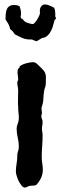

<svg xmlns="http://www.w3.org/2000/svg" viewBox="-20 -844 272 856"><path d="M184.1 -470.2Q184.1 -461.9 180.9 -454.1Q177.7 -446.3 176.8 -438Q173.8 -420.9 173.3 -403.8Q172.9 -386.7 167 -370.1Q166 -367.7 165.5 -365.5Q165 -363.3 165 -360.8Q165 -355.5 166 -350.8Q167 -346.2 167 -340.8Q167 -336.4 165.5 -332.8Q164.1 -329.1 164.1 -325.2Q164.1 -319.8 167 -313.7Q169.9 -307.6 169.9 -299.8Q169.9 -292.5 168.5 -284.9Q167 -277.3 167 -270Q167 -262.2 168.5 -255.4Q169.9 -248.5 169.9 -241.2Q169.9 -216.3 168 -191.7Q166 -167 166 -143.1Q166 -128.9 168.5 -115Q170.9 -101.1 170.9 -86.9Q170.9 -67.4 162.8 -50.3Q154.8 -33.2 141.1 -19Q133.3 -16.1 126.5 -16.4Q119.6 -16.6 111.8 -15.1Q106.4 -14.2 101.3 -11Q96.2 -7.8 90.8 -7.8Q83.5 -7.8 76.2 -16.6Q68.8 -25.4 63.2 -37.1Q57.6 -48.8 54.2 -60.5Q50.8 -72.3 50.8 -78.1Q50.8 -96.7 54 -114.5Q57.1 -132.3 57.1 -150.9Q57.1 -160.6 60.5 -169.9Q64 -179.2 64 -189.9Q64 -209.5 59.1 -230Q54.2 -250.5 54.2 -270Q54.2 -281.2 59.1 -292.7Q64 -304.2 64 -316.9Q64 -329.6 62.5 -342Q61 -354.5 61 -367.2Q59.6 -385.3 60.3 -403.1Q61 -420.9 61 -439Q61 -448.2 59.1 -457.5Q57.1 -466.8 57.1 -476.1Q57.1 -480 59.1 -482.9Q61 -485.8 61 -488.8Q61 -497.1 59.6 -505.4Q58.1 -513.7 58.1 -521Q58.1 -529.3 61 -538.1L66.9 -541V-546.9Q70.3 -551.3 78.1 -554.9Q85.9 -558.6 95 -561.3Q104 -564 112.8 -565.4Q121.6 -566.9 127 -566.9Q136.7 -566.9 145.5 -558.8Q154.3 -550.8 161.1 -543.9Q171.9 -533.7 176.8 -526.6Q181.6 -519.5 183.3 -512.2Q185.1 -504.9 184.6 -495.1Q184.1 -485.4 184.1 -470.2ZM229.5 -762.2V-759.8L223.6 -755.9Q220.7 -745.6 218 -734.9Q215.3 -724.1 211.2 -714.4Q207 -704.6 201.2 -695.8Q195.3 -687 185.5 -680.2Q180.2 -676.8 174.6 -676Q168.9 -675.3 164.6 -672.9Q159.2 -669.9 154.1 -666.5Q148.9 -663.1 143.6 -660.2Q138.2 -661.1 133.3 -663.1Q128.4 -665 122.6 -668H118.7Q107.4 -667.5 98.1 -669.2Q88.9 -670.9 80.6 -674.3Q72.3 -677.7 64 -681.9Q55.7 -686 46.4 -690.9Q42 -697.8 37.1 -703.6Q32.2 -709.5 25.4 -713.9Q22.9 -727.5 17.1 -737.5Q11.2 -747.6 4.4 -757.8Q4.9 -769 5.6 -780.5Q6.3 -792 9.8 -801Q13.2 -810.1 21 -815.9Q28.8 -821.8 44.4 -821.8Q50.8 -821.8 55.9 -820.6Q61 -819.3 66.4 -816.9Q69.8 -809.6 71.8 -801.3Q73.7 -793 73.7 -784.2Q73.7 -780.3 73.2 -776.4Q72.8 -772.5 71.8 -768.1Q72.8 -765.6 74 -763.9Q75.2 -762.2 76.7 -759.8L82.5 -757.8Q84.5 -753.9 85.9 -752.4Q87.4 -751 88.4 -750.2Q89.4 -749.5 90.8 -748.5Q92.3 -747.6 94.7 -745.1Q100.6 -742.7 110.6 -739.7Q120.6 -736.8 126.5 -736.8Q129.9 -736.8 134.8 -742.2Q139.6 -747.6 144.3 -754.6Q148.9 -761.7 152.3 -768.6Q155.8 -775.4 156.7 -778.8Q158.2 -783.7 158 -788.6Q157.7 -793.5 157.7 -797.9Q157.7 -802.2 159.2 -806.9Q160.6 -811.5 163.6 -815.4Q166.5 -819.3 170.7 -821.8Q174.8 -824.2 179.7 -824.2Q189.9 -824.2 201.2 -819.3Q212.4 -814.5 221.7 -809.1Q225.6 -799.8 226.1 -790.3Q226.6 -780.8 226.6 -771Q226.6 -768.6 228 -766.6Q229.5 -764.6 229.5 -762.2Z"/></svg>

Font: Margarine
Style: Regular
Weight: 400
Designer: Astigmatic (AOETI)
Foundry: Astigmatic (AOETI)
Version: Version 1.000